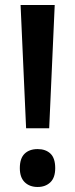

<svg xmlns="http://www.w3.org/2000/svg" viewBox="-20 -734 300 765"><path d="M176 -223H84L62 -714H198ZM59 -64Q59 -103 78 -121.5Q97 -140 130 -140Q162 -140 181 -122Q200 -104 200 -64Q200 -26 180.5 -7.5Q161 11 130 11Q98 11 78.5 -8Q59 -27 59 -64Z"/></svg>

Font: Noto Sans Gujarati Condensed SemiBold
Style: Regular
Weight: 600
Width: 3
Designer: Jelle Bosma - Monotype Design Team, Universal Thirst
Foundry: Monotype Imaging Inc.
Version: Version 2.106; ttfautohint (v1.8.4.7-5d5b)